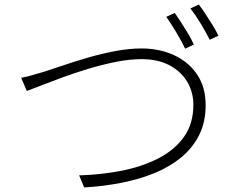

<svg xmlns="http://www.w3.org/2000/svg" viewBox="-20 -830 1040 844"><path d="M73 -488Q100 -493 123 -500Q146 -507 175 -515Q209 -526 259 -543Q309 -560 367.5 -577Q426 -594 487 -605.5Q548 -617 602 -617Q681 -617 745 -587.5Q809 -558 846.5 -502.5Q884 -447 884 -368Q884 -294 856 -237.5Q828 -181 777.5 -139Q727 -97 660 -69.5Q593 -42 514 -26.5Q435 -11 350 -6L328 -59Q425 -62 514.5 -79.5Q604 -97 675.5 -133.5Q747 -170 788.5 -228Q830 -286 830 -369Q830 -425 803 -470.5Q776 -516 725 -543Q674 -570 602 -570Q550 -570 489.5 -558Q429 -546 368 -527.5Q307 -509 252.5 -489Q198 -469 157.5 -453Q117 -437 98 -430ZM748 -773Q761 -755 776.5 -731Q792 -707 807 -682Q822 -657 832 -634L794 -616Q779 -647 755 -687.5Q731 -728 711 -756ZM854 -810Q868 -792 884 -767.5Q900 -743 915.5 -718Q931 -693 940 -673L902 -655Q885 -689 862 -727Q839 -765 817 -793Z"/></svg>

Font: Noto Sans JP Thin Light
Style: Regular
Weight: 300
Version: Version 2.004-H2;hotconv 1.0.118;makeotfexe 2.5.65603